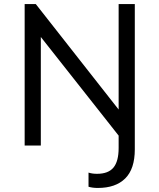

<svg xmlns="http://www.w3.org/2000/svg" viewBox="-20 -720 789 950"><path d="M567 -700H647V19Q647 116 599.5 163Q552 210 464 210Q438 210 418 204V134Q436 140 460 140Q516 140 541.5 109Q567 78 567 12V-49L182 -537V0H102V-700H157L567 -178Z"/></svg>

Font: Tilda Sans
Style: Regular
Weight: 400
Designer: ParaType Ltd
Foundry: ParaType Ltd
Version: Version 1.002W